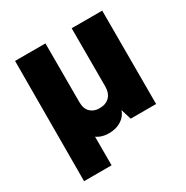

<svg xmlns="http://www.w3.org/2000/svg" viewBox="-170 -728 1010 1040"><g transform="rotate(-30 334.5 -208.5)"><path d="M61 167 63 -584H253V-217Q253 -175 275 -154Q297 -133 331 -133Q372 -133 394.5 -156Q417 -179 417 -221V-584H608V0H449L429 -65Q418 -31 386 -10.5Q354 10 308 10Q289 10 269.5 5Q250 0 233 -12V167Z"/></g></svg>

Font: BDO Grotesk Black
Style: Regular
Weight: 900
Designer: Deni Anggara
Foundry: Lokal Container
Version: Version 2.000